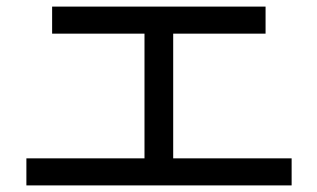

<svg xmlns="http://www.w3.org/2000/svg" viewBox="-20 -601 960 582"><path d="M138 -581H785V-499H505V-121H864V-39H60V-121H418V-499H138Z"/></svg>

Font: BM YEONSUNG
Style: Regular
Weight: 400
Designer: Bongjin Kim; Myungsoo Han; Jaehyun Keum; Jihee Min; Dokyung Lee; Chorong Kim; Jooyeon Kang; Sang-a Kim;
Foundry: Sandoll Communications Inc.
Version: Version 1.000;PS 1;hotconv 16.6.51;makeotf.lib2.5.65220